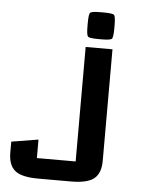

<svg xmlns="http://www.w3.org/2000/svg" viewBox="-51 -579 610 783"><g transform="rotate(5 254.0 -188.0)"><path d="M329.6 -427.2Q293 -427.2 286.9 -433.3Q280.8 -439.5 280.8 -476.1V-488.3Q280.8 -524.9 286.9 -531Q293 -537.1 329.6 -537.1H341.8Q378.4 -537.1 384.5 -531Q390.6 -524.9 390.6 -488.3V-476.1Q390.6 -439.5 384.5 -433.3Q378.4 -427.2 341.8 -427.2ZM280.8 -390.6H390.6V65.9Q390.6 116.2 363.5 138.7Q336.4 161.1 268.6 161.1H134.3Q66.4 161.1 39.3 138.7Q12.2 116.2 12.2 65.9V20.5L122.1 2.4V78.1H280.8Z"/></g></svg>

Font: Squarish Sans CT
Style: Regular
Weight: 400
Version: Version 0.9